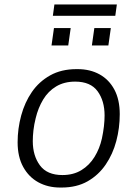

<svg xmlns="http://www.w3.org/2000/svg" viewBox="-20 -831 618 861"><path d="M250 10Q195 10 152 -13.5Q109 -37 84 -82.5Q59 -128 59 -193Q59 -254 75 -313Q91 -372 123 -418.5Q155 -465 205 -493Q255 -521 323 -521H328Q384 -521 426.5 -497.5Q469 -474 493 -429Q517 -384 517 -319Q517 -257 501.5 -198.5Q486 -140 454 -93Q422 -46 373 -18Q324 10 256 10ZM260 -46Q309 -46 345 -68Q381 -90 404 -127.5Q427 -165 437 -210Q443 -238 446 -264Q449 -290 449 -313Q449 -379 417.5 -422Q386 -465 317 -465Q268 -465 232 -443.5Q196 -422 173.5 -384.5Q151 -347 140 -301Q133 -273 130 -247Q127 -221 127 -198Q127 -133 159 -89.5Q191 -46 260 -46ZM217 -760 224 -811H504L497 -760ZM211 -627 222 -705H297L286 -627ZM392 -627 403 -705H477L466 -627Z"/></svg>

Font: Chivo ExtraLight
Style: Italic
Weight: 250
Italic angle: -8.05°
Designer: Hector Gatti
Foundry: Omnibus-Type
Version: Version 2.002